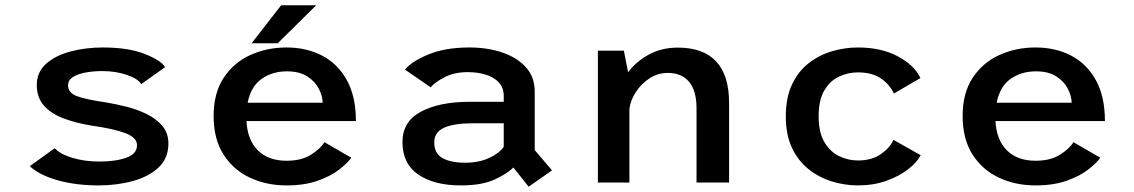

<svg xmlns="http://www.w3.org/2000/svg" viewBox="-20 -692 4300 728"><path d="M354 11Q266 11 196.8 -9Q127.5 -29 93 -62L187.5 -130Q208 -107.5 254.5 -93.5Q301 -79.5 356.5 -79.5Q418.5 -79.5 459 -94Q499.5 -108.5 499.5 -141.5Q499.5 -170.5 455.2 -187.2Q411 -204 328.5 -215.5Q266.5 -225.5 219.2 -243.8Q172 -262 145.8 -292.5Q119.5 -323 119.5 -370Q119.5 -419 155.2 -450.5Q191 -482 248 -497Q305 -512 369.5 -512Q466 -512 528 -487.8Q590 -463.5 606 -437.5L515.5 -373Q503 -394 460.5 -408.2Q418 -422.5 368.5 -422.5Q334 -422.5 304.2 -417Q274.5 -411.5 256.2 -399.8Q238 -388 238 -368Q238 -340 272.5 -327.2Q307 -314.5 377.5 -304.5Q417 -298 459 -287.5Q501 -277 537.2 -259Q573.5 -241 596 -214Q618.5 -187 618.5 -147.5Q618.5 -92.5 581.8 -57.5Q545 -22.5 484.5 -5.8Q424 11 354 11Z M1312 -94Q1297.5 -73.5 1266 -49Q1234.5 -24.5 1184.8 -6.8Q1135 11 1066.5 11Q990 11 927.2 -18.5Q864.5 -48 827.2 -106.5Q790 -165 790 -252Q790 -339.5 828.2 -397.2Q866.5 -455 929.5 -483.5Q992.5 -512 1066 -512Q1142.5 -512 1202 -480.8Q1261.5 -449.5 1295.5 -387.5Q1329.5 -325.5 1329.5 -233H914.5Q918.5 -160 958.5 -121.2Q998.5 -82.5 1066.5 -82.5Q1124 -82.5 1160.5 -106.2Q1197 -130 1210 -153ZM1068 -421.5Q1012.5 -421.5 972 -393Q931.5 -364.5 919 -302.5H1203.5Q1203 -328 1188.8 -355.8Q1174.5 -383.5 1144.8 -402.5Q1115 -421.5 1068 -421.5ZM934 -528 1046 -672H1179L1033 -528Z M1984.5 16 1926.5 -57Q1903 -33 1854.8 -11Q1806.5 11 1727 11Q1626.5 11 1566.2 -30Q1506 -71 1506 -153.5Q1506 -231 1576 -268.5Q1646 -306 1761 -306H1890V-328Q1890 -360 1871 -380Q1852 -400 1821 -409.2Q1790 -418.5 1753.5 -418.5Q1703 -418.5 1666.2 -399.5Q1629.5 -380.5 1613 -361L1515.5 -428Q1539 -458 1603 -485Q1667 -512 1760 -512Q1828.5 -512 1884.5 -493Q1940.5 -474 1974 -437Q2007.5 -400 2007.5 -345V-123L2073 -46ZM1744 -75Q1795.5 -75 1834.2 -92.8Q1873 -110.5 1890 -135.5V-224.5H1769.5Q1702 -224.5 1664.2 -207.8Q1626.5 -191 1626.5 -152Q1626.5 -110 1658 -92.5Q1689.5 -75 1744 -75Z M2247 0V-500H2345.5L2361.5 -418Q2392.5 -459.5 2441 -485.5Q2489.5 -511.5 2549.5 -511.5Q2744.5 -511.5 2744.5 -301V0H2621V-281Q2621 -348 2592.8 -381.8Q2564.5 -415.5 2512 -415.5Q2474 -415.5 2442.5 -394.8Q2411 -374 2390.8 -342.8Q2370.5 -311.5 2366.5 -279.5V0Z M3471 -103.5Q3457 -76.5 3423 -50Q3389 -23.5 3340.2 -6.2Q3291.5 11 3233 11Q3183.5 11 3135 -3.8Q3086.5 -18.5 3046.8 -49.8Q3007 -81 2983.2 -130.8Q2959.5 -180.5 2959.5 -251Q2959.5 -322 2983.2 -372Q3007 -422 3046.8 -452.8Q3086.5 -483.5 3135 -497.8Q3183.5 -512 3233 -512Q3321 -512 3384 -478.5Q3447 -445 3470 -396L3369.5 -337.5Q3352 -373.5 3318.8 -395.5Q3285.5 -417.5 3233 -417.5Q3196 -417.5 3161.8 -401.8Q3127.5 -386 3105.8 -349.5Q3084 -313 3084 -251Q3084 -190 3105.8 -153.2Q3127.5 -116.5 3161.8 -100Q3196 -83.5 3233 -83.5Q3285.5 -83.5 3319.8 -107.5Q3354 -131.5 3368 -161.5Z M4152 -94Q4137.5 -73.5 4106 -49Q4074.5 -24.5 4024.8 -6.8Q3975 11 3906.5 11Q3830 11 3767.2 -18.5Q3704.5 -48 3667.2 -106.5Q3630 -165 3630 -252Q3630 -339.5 3668.2 -397.2Q3706.5 -455 3769.5 -483.5Q3832.5 -512 3906 -512Q3982.5 -512 4042 -480.8Q4101.5 -449.5 4135.5 -387.5Q4169.5 -325.5 4169.5 -233H3754.5Q3758.5 -160 3798.5 -121.2Q3838.5 -82.5 3906.5 -82.5Q3964 -82.5 4000.5 -106.2Q4037 -130 4050 -153ZM3908 -421.5Q3852.5 -421.5 3812 -393Q3771.5 -364.5 3759 -302.5H4043.5Q4043 -328 4028.8 -355.8Q4014.5 -383.5 3984.8 -402.5Q3955 -421.5 3908 -421.5Z"/></svg>

Font: League Mono Medium
Style: Regular
Weight: 500
Width: 6
Designer: Tyler Finck
Foundry: The League of Moveable Type / Tyler Finck
Version: Version 2.300;RELEASE